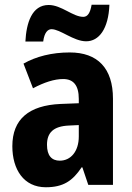

<svg xmlns="http://www.w3.org/2000/svg" viewBox="-20 -779 555 809"><path d="M87 -604H162C167 -643 182 -656 197 -656C234 -656 290 -605 343 -605C397 -605 437 -657 441 -759H366C360 -724 349 -708 331 -708C287 -708 239 -758 185 -758C114 -758 91 -682 87 -604ZM274 -558C198 -558 132 -541 79 -511L119 -407C166 -432 209 -446 246 -446C289 -446 312 -420 312 -362V-344L235 -341C102 -335 32 -277 32 -163C32 -65 80 10 173 10C247 10 286 -17 324 -74H327L352 0H456V-363C456 -492 391 -558 274 -558ZM270 -250 312 -252V-204C312 -141 278 -102 232 -102C198 -102 178 -123 178 -169C178 -220 205 -247 270 -250Z"/></svg>

Font: Noto Sans Bengali Condensed
Style: Bold
Weight: 700
Width: 3
Designer: Joana Ranito - Universal Thirst; Jelle Bosma - Monotype Design Team
Foundry: Universal Thirst ehf.
Version: Version 3.000